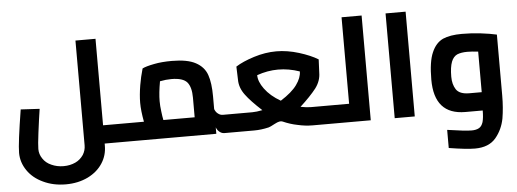

<svg xmlns="http://www.w3.org/2000/svg" viewBox="-57 -865 3443 1278"><g transform="rotate(-5 1665.0 -226.0)"><path d="M733 0V-122H616V-700H482V0Q482 34 464 63Q443 94 411 109Q375 126 331 126Q287 126 250 109Q213 93 193 62Q173 33 173 -2Q173 -31 183 -110Q195 -204 205 -268L79 -275Q43 -51 43 12Q43 76 81 131Q118 185 185 216Q252 248 336 248Q418 248 484 216Q548 184 582 131Q616 79 616 14V0Z M1471 -122H1416Q1399 -122 1384 -134Q1370 -144 1362 -165V-250Q1362 -340 1343 -394Q1324 -449 1268 -479Q1213 -509 1109 -509Q1041 -509 991 -499Q934 -488 911 -476Q895 -421 886 -367Q875 -301 875 -249Q875 -197 889 -122H733V0H1362V-43Q1369 -24 1384 -12Q1399 0 1416 0H1471ZM1005 -249Q1005 -303 1019 -381Q1059 -389 1095 -389Q1173 -389 1201 -356Q1228 -323 1228 -253V-122H1019Q1014 -145 1010 -180Q1005 -218 1005 -249Z M2137 -122H2005Q1976 -122 1936 -130Q2005 -193 2044 -243Q2080 -291 2080 -346L2084 -434Q2035 -464 1958 -488Q1880 -512 1807 -512Q1733 -512 1657 -488Q1581 -464 1534 -434L1537 -346Q1537 -292 1574 -243Q1607 -198 1681 -130Q1641 -122 1613 -122H1471V0H1616Q1662 0 1713 -12Q1722 -14 1756.5 -32.5Q1791 -51 1808 -43Q1858 -21 1905 -12Q1956 0 2006 0H2137ZM1809 -182Q1741 -221 1703 -273Q1667 -322 1667 -365Q1738 -390 1808 -390Q1880 -390 1952 -365Q1952 -323 1918 -276Q1885 -230 1809 -182Z M2394 -700H2260V-122H2137V0H2394Z M2554 -700V0H2688V-700Z M3048 -520Q2969 -520 2921 -499Q2872 -476 2846 -415Q2819 -354 2819 -234Q2819 0 3026 0H3142Q3142 48 3134 77Q3125 105 3107 115Q3088 126 3057 126Q3015 126 2895 108V229Q3012 248 3069 248Q3162 248 3209 192Q3254 138 3268 65Q3280 -6 3280 -88V-495Q3237 -505 3171 -513Q3111 -520 3048 -520ZM2953 -242Q2953 -306 2967 -342Q2980 -375 3006 -387Q3033 -398 3073 -398Q3104 -398 3146 -393V-122H3063Q2998 -122 2975 -157Q2953 -191 2953 -242Z"/></g></svg>

Font: Online Auction - Bold
Style: Bold
Weight: 500
Designer: Mohamed Mostafa, the designer of Online Auction
Foundry: Kief Type Foundry
Version: ""